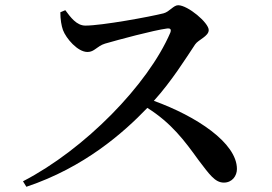

<svg xmlns="http://www.w3.org/2000/svg" viewBox="-20 -720 1040 735"><path d="M211 -673C211 -646 215 -622 221 -605C233 -573 277 -521 315 -521C342 -521 350 -543 382 -553C434 -568 567 -604 620 -611C631 -612 637 -609 632 -595C546 -395 304 -148 68 -26L81 -5C302 -79 452 -211 544 -307C636 -249 686 -182 740 -107C782 -52 803 -21 837 -21C869 -21 887 -47 887 -73C887 -173 732 -275 569 -334C637 -409 693 -499 727 -550C739 -568 779 -581 779 -605C779 -633 699 -700 662 -700C644 -700 629 -675 606 -669C555 -656 370 -622 307 -622C273 -622 250 -654 230 -681Z"/></svg>

Font: Noto Serif SC SemiBold
Style: Regular
Weight: 600
Designer: Ryoko NISHIZUKA 西塚涼子 (kana & ideographs); Frank Grießhammer (Latin, Greek & Cyrillic); Wenlong ZHANG 张文龙 (bopomofo); San
Foundry: Adobe
Version: Version 2.001;hotconv 1.1.0;makeotfexe 2.6.0